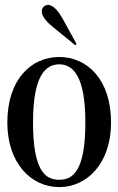

<svg xmlns="http://www.w3.org/2000/svg" viewBox="-20 -749 484 785"><path d="M222 16C336 16 434 -81 434 -248C434 -425 336 -516 222 -516C108 -516 10 -425 10 -248C10 -81 108 16 222 16ZM115 -249C115 -439 166 -486 222 -486C278 -486 329 -439 329 -249C329 -49 278 -14 222 -14C166 -14 115 -49 115 -249ZM160 -723C146 -711 141 -683 197 -638L288 -564L293 -569L237 -671C202 -734 174 -735 160 -723Z"/></svg>

Font: RL Madena
Style: Regular
Weight: 400
Designer: I Kadek Wantara Putra
Foundry: Roughlines ID
Version: Version 1.000;Glyphs 3.1.2 (3151)